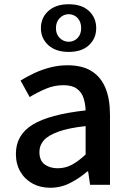

<svg xmlns="http://www.w3.org/2000/svg" viewBox="-20 -872 615 906"><path d="M217 14Q170 14 133.5 -6Q97 -26 76 -62Q55 -98 55 -146Q55 -235 133.5 -283.5Q212 -332 384 -351Q383 -383 374 -410Q365 -437 342.5 -453.5Q320 -470 279 -470Q236 -470 196 -453Q156 -436 120 -414L77 -492Q106 -510 141 -526.5Q176 -543 216 -553.5Q256 -564 299 -564Q368 -564 412 -536.5Q456 -509 477.5 -457Q499 -405 499 -331V0H405L396 -63H392Q355 -31 311 -8.5Q267 14 217 14ZM252 -78Q288 -78 319 -94.5Q350 -111 384 -143V-277Q303 -268 255 -250.5Q207 -233 186.5 -209.5Q166 -186 166 -155Q166 -114 191 -96Q216 -78 252 -78ZM304 -627Q243 -627 208 -659Q173 -691 173 -739Q173 -788 208 -820Q243 -852 304 -852Q366 -852 400 -820Q434 -788 434 -739Q434 -691 400 -659Q366 -627 304 -627ZM304 -675Q329 -675 346 -692.5Q363 -710 363 -739Q363 -769 346 -787Q329 -805 304 -805Q280 -805 262 -787Q244 -769 244 -739Q244 -710 262 -692.5Q280 -675 304 -675Z"/></svg>

Font: Noto Sans KR Medium
Style: Regular
Weight: 500
Designer: Ryoko NISHIZUKA  (kana, bopomofo & ideographs); Paul D. Hunt (Latin, Greek & Cyrillic); Sandoll Communications , Soo-you
Foundry: Adobe
Version: Version 2.004-H2;hotconv 1.0.118;makeotfexe 2.5.65603